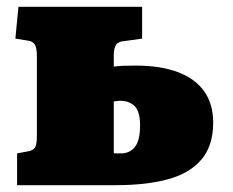

<svg xmlns="http://www.w3.org/2000/svg" viewBox="-20 -542 683 562"><path d="M30 0V-93L62 -99Q78 -102 83 -111Q88 -120 88 -146V-376Q88 -402 82 -411.5Q76 -421 62 -423L25 -429L34 -522H396V-429L346 -422Q327 -421 320 -411Q313 -401 313 -379V-347Q327 -349 342 -349.5Q357 -350 377 -350Q450 -350 500.5 -331Q551 -312 577.5 -275Q604 -238 604 -183Q604 -116 570 -75.5Q536 -35 472.5 -17.5Q409 0 319 0ZM334 -93Q360 -93 375 -112Q390 -131 390 -175Q390 -216 374 -231.5Q358 -247 332 -247Q328 -247 323 -246.5Q318 -246 313 -245V-94Q317 -93 322 -93Q327 -93 334 -93Z"/></svg>

Font: Literata Black
Style: Regular
Weight: 900
Designer: Latin by Veronika Burian and Jose Scaglione. Greek by Irene Vlachou. Cyrillic by Vera Evstafieva.
Foundry: TypeTogether
Version: Version 3.103;gftools[0.9.29]